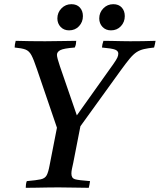

<svg xmlns="http://www.w3.org/2000/svg" viewBox="-20 -896 763 917"><path d="M252 -286 156 -567Q141 -612 130 -632.5Q119 -653 101.5 -659.5Q84 -666 50 -669Q50 -683 55 -701Q91 -700 125 -699.5Q159 -699 196 -699Q234 -699 275 -700Q316 -701 344 -701Q344 -694 342.5 -685.5Q341 -677 337 -669Q284 -665 268 -656.5Q252 -648 252 -634Q252 -621 266 -580L347 -345L522 -591Q536 -611 540.5 -621Q545 -631 545 -640Q545 -653 529.5 -659Q514 -665 467 -669Q468 -684 474 -701Q491 -701 514.5 -700.5Q538 -700 562 -699.5Q586 -699 602 -699Q634 -699 663 -699.5Q692 -700 723 -701Q722 -694 720 -685.5Q718 -677 716 -669Q687 -666 667.5 -661.5Q648 -657 632.5 -647Q617 -637 599.5 -616Q582 -595 556 -559L364 -293L330 -119Q326 -101 323.5 -89Q321 -77 321 -67Q321 -45 338 -40Q355 -35 410 -31Q409 -24 407.5 -15Q406 -6 404 1Q375 1 334.5 0Q294 -1 259 -1Q235 -1 205.5 -0.5Q176 0 149 0.5Q122 1 103 1Q103 -6 104 -15Q105 -24 108 -31Q154 -35 174.5 -39.5Q195 -44 203 -59Q211 -74 217 -107ZM310 -751Q285 -751 269.5 -767.5Q254 -784 254 -808Q254 -836 273.5 -856Q293 -876 321 -876Q347 -876 361.5 -860Q376 -844 376 -819Q376 -791 357.5 -771Q339 -751 310 -751ZM510 -751Q485 -751 469.5 -767.5Q454 -784 454 -808Q454 -836 473.5 -856Q493 -876 521 -876Q547 -876 561.5 -860Q576 -844 576 -819Q576 -791 557.5 -771Q539 -751 510 -751Z"/></svg>

Font: Tiro Devanagari Marathi
Style: Italic
Weight: 400
Italic angle: -11°
Designer: Devanagari: John Hudson & Fiona Ross, assisted by Paul Hanslow. Latin: John Hudson with Paul Hanslow, assisted by Kaja S
Foundry: Tiro Typeworks Ltd.
Version: Version 1.52